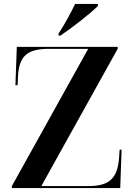

<svg xmlns="http://www.w3.org/2000/svg" viewBox="-20 -951 678 971"><path d="M276 -781V-771H286C345 -811 442 -886 475 -921V-931H360C338 -886 305 -824 276 -781ZM40 0H588L595 -194H585L582 -150C573 -47 532 -10 426 -10H189L575 -704V-714H65L58 -520H69L71 -564C76 -667 117 -704 227 -704H426L40 -10Z"/></svg>

Font: Noto Serif Display SemiBold
Style: Regular
Weight: 600
Designer: Monotype Design Team
Foundry: Monotype Imaging Inc.
Version: Version 2.009